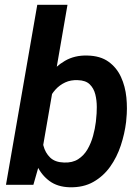

<svg xmlns="http://www.w3.org/2000/svg" viewBox="-20 -770 585 800"><path d="M135.3 -750H261.2L150.4 -109.9L119.1 0H4.9ZM506.3 -272.5 505.4 -261.7Q499.5 -212.9 483.4 -164.1Q467.3 -115.2 439 -75.4Q410.6 -35.6 368.9 -12Q327.1 11.7 270 10.3Q219.7 8.8 186.5 -15.6Q153.3 -40 135 -78.6Q116.7 -117.2 109.9 -162.1Q103 -207 105 -249.5L108.4 -277.3Q116.2 -322.3 134.3 -368.7Q152.3 -415 181.4 -454.1Q210.4 -493.2 250.7 -516.6Q291 -540 343.3 -538.6Q397.9 -537.6 432.1 -512.9Q466.3 -488.3 484.1 -449.2Q502 -410.2 506.6 -363.8Q511.2 -317.4 506.3 -272.5ZM379.4 -262.2 380.4 -272.9Q383.3 -296.4 383.3 -324.2Q383.3 -352.1 377 -377.2Q370.6 -402.3 353.8 -418.7Q336.9 -435.1 304.7 -436Q274.9 -437.5 251.5 -426.5Q228 -415.5 210.9 -396.5Q193.8 -377.4 182.9 -353Q171.9 -328.6 166.5 -302.2L155.3 -225.1Q153.3 -193.4 160.9 -163.3Q168.5 -133.3 189 -113.5Q209.5 -93.8 246.6 -92.8Q281.7 -91.3 305.7 -106.7Q329.6 -122.1 344.5 -147.7Q359.4 -173.3 367.7 -203.6Q376 -233.9 379.4 -262.2Z"/></svg>

Font: Roboto SemiBold
Style: Italic
Weight: 600
Designer: Christian Robertson
Foundry: Google
Version: Version 3.009; 2024